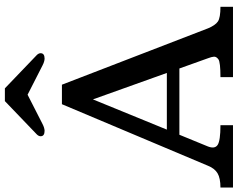

<svg xmlns="http://www.w3.org/2000/svg" viewBox="-118 -900 1017 822"><g transform="rotate(-90 391.0 -488.5)"><path d="M0 0ZM-0.5 -53.7Q40 -53.7 60.8 -66.2Q81.5 -78.6 92.8 -106.9L356.4 -732.4H439.9L681.2 -106.9Q694.3 -75.7 710.4 -64.7Q726.6 -53.7 773.4 -53.7V0H472.2V-53.7Q536.6 -53.7 548.6 -62.5Q560.5 -71.3 559.8 -81.5Q559.1 -91.8 553.2 -106.9L509.3 -229.5H225.6L175.3 -106.9Q164.1 -77.6 182.1 -65.7Q200.2 -53.7 266.6 -53.7V0H-0.5ZM490.2 -283.2 377 -599.6 247.6 -283.2ZM574.7 -823.7Q574.7 -806.6 551.3 -806.6Q538.6 -807.1 522.5 -815.4L397 -879.4L271.5 -815.4Q255.4 -807.1 242.7 -806.6Q219.2 -806.6 219.2 -823.7Q219.2 -831.5 226.6 -839.4L369.6 -976.6H424.3L567.4 -839.4Q574.7 -831.5 574.7 -823.7Z"/></g></svg>

Font: Arbutus Slab
Style: Regular
Weight: 400
Version: Version 1.002; ttfautohint (v0.92) -l 10 -r 16 -G 200 -x 7 -